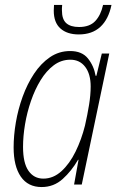

<svg xmlns="http://www.w3.org/2000/svg" viewBox="-20 -745 477 775"><path d="M148 10Q93 10 64 -32Q35 -74 35 -150Q35 -198 44 -251Q53 -304 71.5 -355Q90 -406 117.5 -447.5Q145 -489 181.5 -514Q218 -539 263 -539Q311 -539 335 -509Q359 -479 366 -439H369L391 -529H421L310 0H279L297 -100H295Q269 -55 233 -22.5Q197 10 148 10ZM155 -24Q195 -24 228 -54Q261 -84 285 -133Q309 -182 323 -238Q333 -282 339.5 -322Q346 -362 346 -396Q346 -446 324 -475Q302 -504 264 -504Q227 -504 197 -481.5Q167 -459 144 -421.5Q121 -384 105 -337.5Q89 -291 81 -243Q73 -195 73 -152Q73 -87 95 -55.5Q117 -24 155 -24ZM298 -606Q251 -606 224 -630Q197 -654 197 -702Q197 -713 198 -725H231Q230 -717 230 -712.5Q230 -708 230 -703Q230 -667 247.5 -651.5Q265 -636 299 -636Q342 -636 364.5 -660Q387 -684 396 -725H430Q418 -667 385 -636.5Q352 -606 298 -606Z"/></svg>

Font: Noto Sans Condensed ExtraLight
Style: Italic
Weight: 200
Width: 3
Italic angle: -12°
Designer: Monotype Design Team
Foundry: Monotype Imaging Inc.
Version: Version 2.013; ttfautohint (v1.8.4.7-5d5b)